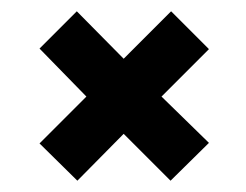

<svg xmlns="http://www.w3.org/2000/svg" viewBox="-20 -424 436 340"><path d="M117 -104 50 -170 133 -253 50 -338 116 -404 199 -320 283 -404 350 -337 266 -253 350 -171 282 -104 199 -187Z"/></svg>

Font: Saira Ultra Condensed
Style: Bold
Weight: 700
Width: 1
Designer: Hector Gatti with collaboration of the Omnibus-Type team
Foundry: Omnibus-Type
Version: Version 1.001; ttfautohint (v1.8)